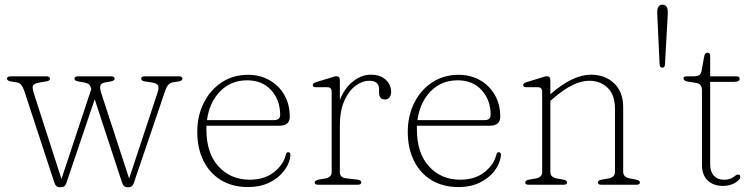

<svg xmlns="http://www.w3.org/2000/svg" viewBox="-20 -789 3223 820"><path d="M243 10.5H233.5Q218.5 10.5 212 -9.5L83.5 -401.5Q73 -433.5 52.5 -437L27.5 -441Q10 -443.5 10 -453Q10 -463 25 -463H178Q193.5 -463 193.5 -453Q193.5 -443.5 176 -441L151.5 -437Q122 -432 120 -421.2Q118 -410.5 126 -386L242.5 -24.5L370 -409L369.5 -411Q365 -424.5 359.5 -429Q354 -433.5 340.5 -436.5L315.5 -441Q298 -444 298 -453Q298 -463 313.5 -463H454.5Q469.5 -463 469.5 -453Q469.5 -444 452 -441L427 -436.5Q410.5 -433 408.2 -421.5Q406 -410 413 -389.5L531.5 -26.5L652.5 -392.5Q660 -414.5 655 -424Q650 -433.5 627 -437L600 -441Q583 -443.5 583 -453Q583 -463 598 -463H744Q759 -463 759 -453Q759 -443.5 741.5 -441L716.5 -437Q707 -435 699.2 -427.2Q691.5 -419.5 685 -400L551.5 -7.5Q545.5 10.5 531.5 10.5H522Q508 10.5 501.5 -8.5L384.5 -365L263.5 -7.5Q257.5 10.5 243 10.5Z M1217.5 -290Q1217.5 -252 1172 -252H861.5Q861.5 -244 861.5 -236.5Q861.5 -134.5 913.5 -78Q965.5 -21.5 1046.5 -21.5Q1109 -21.5 1149.8 -53.5Q1190.5 -85.5 1200.5 -127.5Q1202.5 -139 1211 -139Q1220.5 -139 1220.5 -126.5Q1216.5 -89.5 1192.5 -58.5Q1168.5 -27.5 1129.2 -8.8Q1090 10 1040.5 10Q973 10 924.2 -19.5Q875.5 -49 849 -102.2Q822.5 -155.5 822.5 -226Q822.5 -294 850 -349.2Q877.5 -404.5 926.5 -437Q975.5 -469.5 1039.5 -469.5Q1090 -469.5 1130.2 -447Q1170.5 -424.5 1194 -384.2Q1217.5 -344 1217.5 -290ZM1035.5 -446Q966 -446 920 -398.8Q874 -351.5 864 -276H1150Q1176.5 -276 1176.5 -298.5Q1176.5 -361.5 1138.2 -403.8Q1100 -446 1035.5 -446Z M1431.5 -446.5V-362.5Q1452 -413.5 1488.2 -441.8Q1524.5 -470 1563.5 -470Q1603.5 -470 1627 -448.8Q1650.5 -427.5 1650.5 -396Q1650.5 -382 1643.2 -373Q1636 -364 1624.5 -364Q1599 -364 1599 -394V-407.5Q1599 -444 1557.5 -444Q1527 -444 1498 -422.2Q1469 -400.5 1450.2 -357.8Q1431.5 -315 1431.5 -252.5V-54Q1431.5 -30 1458.5 -27.5L1505.5 -22Q1523 -20 1523 -10Q1523 0 1507.5 0H1339Q1324 0 1324 -10Q1324 -18.5 1341 -22L1370 -27Q1396.5 -32 1396.5 -53.5V-396Q1396.5 -416.5 1378 -416.5H1330Q1315.5 -416.5 1315.5 -425.5Q1315.5 -433.5 1329.5 -438L1388.5 -456Q1397 -458.5 1404.2 -461Q1411.5 -463.5 1416 -463.5Q1431.5 -463.5 1431.5 -446.5Z M2116.5 -290Q2116.5 -252 2071 -252H1760.5Q1760.5 -244 1760.5 -236.5Q1760.5 -134.5 1812.5 -78Q1864.5 -21.5 1945.5 -21.5Q2008 -21.5 2048.8 -53.5Q2089.5 -85.5 2099.5 -127.5Q2101.5 -139 2110 -139Q2119.5 -139 2119.5 -126.5Q2115.5 -89.5 2091.5 -58.5Q2067.5 -27.5 2028.2 -8.8Q1989 10 1939.5 10Q1872 10 1823.2 -19.5Q1774.5 -49 1748 -102.2Q1721.5 -155.5 1721.5 -226Q1721.5 -294 1749 -349.2Q1776.5 -404.5 1825.5 -437Q1874.5 -469.5 1938.5 -469.5Q1989 -469.5 2029.2 -447Q2069.5 -424.5 2093 -384.2Q2116.5 -344 2116.5 -290ZM1934.5 -446Q1865 -446 1819 -398.8Q1773 -351.5 1763 -276H2049Q2075.5 -276 2075.5 -298.5Q2075.5 -361.5 2037.2 -403.8Q1999 -446 1934.5 -446Z M2330.5 -446.5V-386.5Q2426 -470 2504 -470Q2564.5 -470 2603 -433Q2641.5 -396 2641.5 -332V-55.5Q2641.5 -32 2670 -27L2696 -22Q2713 -18.5 2713 -10Q2713 0 2698 0H2548.5Q2533.5 0 2533.5 -10Q2533.5 -19 2550.5 -22L2579.5 -27Q2606.5 -31.5 2606.5 -55.5V-323.5Q2606.5 -383 2575.8 -413.5Q2545 -444 2495.5 -444Q2463.5 -444 2425.5 -425.8Q2387.5 -407.5 2342.5 -368.5L2330.5 -358.5V-54Q2330.5 -32 2357.5 -27L2385 -22Q2402 -19 2402 -10Q2402 0 2387 0H2238Q2223 0 2223 -10Q2223 -18.5 2240 -22L2269 -27Q2295.5 -32 2295.5 -53.5V-396Q2295.5 -416.5 2277 -416.5H2229Q2214.5 -416.5 2214.5 -425.5Q2214.5 -433.5 2228.5 -438L2287.5 -456Q2296 -458.5 2303.2 -461Q2310.5 -463.5 2315 -463.5Q2330.5 -463.5 2330.5 -446.5Z M2809 -500Q2797.5 -500 2797 -514.5L2787 -730Q2785 -769 2809.5 -769Q2821 -769 2827 -760.2Q2833 -751.5 2832 -730L2820 -514.5Q2819.5 -500 2809 -500Z M2951.5 -435 2917.5 -440.5Q2899 -443.5 2899 -454Q2899 -463 2912 -463H2941Q2956.5 -463 2965 -467.5Q2973.5 -472 2976 -484.5L2987.5 -548Q2990 -564 3001.5 -564Q3013 -564 3013 -551V-463H3124Q3139 -463 3139 -452.5Q3139 -439.5 3115.5 -439.5H3013V-87.5Q3013 -56 3028.8 -38.8Q3044.5 -21.5 3071 -21.5Q3091.5 -21.5 3102.5 -27Q3113.5 -32.5 3119.5 -38Q3125.5 -43.5 3131.5 -43.5Q3144 -43.5 3141 -30Q3139 -19.5 3117.8 -7.2Q3096.5 5 3066.5 5Q3028 5 3003 -17.8Q2978 -40.5 2978 -86V-403Q2978 -416 2972.2 -424.5Q2966.5 -433 2951.5 -435Z"/></svg>

Font: Fraunces 9pt S050 Thin
Style: Regular
Weight: 100
Version: Version 1.000; ttfautohint (v1.8.3)